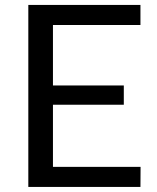

<svg xmlns="http://www.w3.org/2000/svg" viewBox="-20 -736 618 756"><path d="M533.5 -79 533 0H91.5V-716.5H533V-637.5H188.5V-399.5H467.5V-323.5H188.5V-79Z"/></svg>

Font: TypoPRO Lato
Style: Regular
Weight: 400
Designer: Lukasz Dziedzic with Adam Twardoch and Botio Nikoltchev
Foundry: tyPoland Lukasz Dziedzic
Version: Version 2.010; 2014-09-01; http://www.latofonts.com/